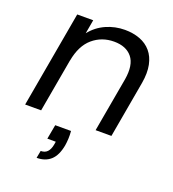

<svg xmlns="http://www.w3.org/2000/svg" viewBox="-144 -669 928 1027"><g transform="rotate(20 320.0 -155.5)"><path d="M305 49Q307 72 306 92.5Q305 113 302 132Q291 192 260.5 219.5Q230 247 181 247L189 205Q213 205 226.5 190.5Q240 176 245 149L248 131H200L215 49ZM482 -310Q496 -395 462 -437Q428 -479 359 -479Q289 -479 238 -435.5Q187 -392 171 -303V-305L117 0H26L123 -548H214L200 -469Q235 -513 285.5 -535.5Q336 -558 392 -558Q439 -558 477.5 -543.5Q516 -529 541 -499.5Q566 -470 575 -426Q584 -382 574 -323L517 0H427Z"/></g></svg>

Font: SVN-Poppins
Style: Italic
Weight: 400
Italic angle: -10°
Designer: Ninad Kale (Devanagari), Jonny Pinhorn (Latin)
Foundry: Indian Type Foundry
Version: Version 3.002 2017; ttfautohint (v1.8.3)